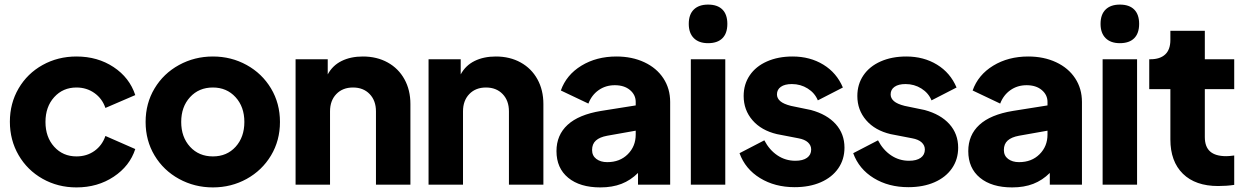

<svg xmlns="http://www.w3.org/2000/svg" viewBox="-20 -804 5417 836"><path d="M23 -274Q23 -354 61 -419Q99 -484 165.5 -521Q232 -558 313 -558Q405 -558 474.5 -512Q544 -466 569 -390L439 -334Q425 -375 391 -399Q357 -423 313 -423Q254 -423 216 -381Q178 -339 178 -273Q178 -207 216 -165Q254 -123 313 -123Q358 -123 391.5 -147Q425 -171 439 -212L569 -155Q545 -81 475 -34.5Q405 12 313 12Q232 12 165.5 -25.5Q99 -63 61 -128.5Q23 -194 23 -274Z M614 -273Q614 -354 653 -419Q692 -484 759.5 -521Q827 -558 907 -558Q987 -558 1054 -521Q1121 -484 1160 -419Q1199 -354 1199 -273Q1199 -192 1160 -127Q1121 -62 1054 -25Q987 12 907 12Q827 12 759.5 -25Q692 -62 653 -127Q614 -192 614 -273ZM907 -123Q968 -123 1006 -165Q1044 -207 1044 -273Q1044 -339 1005.5 -381Q967 -423 907 -423Q846 -423 807.5 -381Q769 -339 769 -273Q769 -207 807.5 -165Q846 -123 907 -123Z M1267 -546H1407V-480Q1428 -519 1467.5 -538.5Q1507 -558 1560 -558Q1621 -558 1668 -532Q1715 -506 1741 -459Q1767 -412 1767 -351V0H1617V-319Q1617 -366 1589.5 -394.5Q1562 -423 1517 -423Q1472 -423 1444.5 -394.5Q1417 -366 1417 -319V0H1267Z M1846 -546H1986V-480Q2007 -519 2046.5 -538.5Q2086 -558 2139 -558Q2200 -558 2247 -532Q2294 -506 2320 -459Q2346 -412 2346 -351V0H2196V-319Q2196 -366 2168.5 -394.5Q2141 -423 2096 -423Q2051 -423 2023.5 -394.5Q1996 -366 1996 -319V0H1846Z M2403 -146Q2403 -216 2451.5 -260.5Q2500 -305 2597 -321L2748 -345V-360Q2748 -391 2723 -412Q2698 -433 2657 -433Q2617 -433 2586.5 -411.5Q2556 -390 2542 -353L2422 -410Q2446 -478 2511.5 -518Q2577 -558 2664 -558Q2732 -558 2785.5 -533Q2839 -508 2868.5 -463Q2898 -418 2898 -360V0H2758V-51Q2726 -19 2686 -3.5Q2646 12 2594 12Q2505 12 2454 -30Q2403 -72 2403 -146ZM2624 -98Q2679 -98 2713.5 -132.5Q2748 -167 2748 -218V-235L2624 -213Q2591 -207 2574.5 -192Q2558 -177 2558 -151Q2558 -126 2576.5 -112Q2595 -98 2624 -98Z M2988 -546H3138V0H2988ZM3063 -784Q3104 -784 3125.5 -762.5Q3147 -741 3147 -700Q3147 -659 3125.5 -637.5Q3104 -616 3063 -616Q3023 -616 3001 -638Q2979 -660 2979 -700Q2979 -741 3001 -762.5Q3023 -784 3063 -784Z M3200 -137 3308 -193Q3330 -151 3365 -127.5Q3400 -104 3443 -104Q3476 -104 3494 -117Q3512 -130 3512 -153Q3512 -171 3498 -184Q3484 -197 3456 -202L3363 -220Q3295 -236 3256.5 -280.5Q3218 -325 3218 -386Q3218 -437 3244.5 -476Q3271 -515 3319.5 -536.5Q3368 -558 3431 -558Q3507 -558 3565 -522.5Q3623 -487 3650 -423L3541 -367Q3528 -399 3497 -418.5Q3466 -438 3428 -438Q3397 -438 3380 -426Q3363 -414 3363 -393Q3363 -376 3377.5 -363.5Q3392 -351 3424 -343L3511 -325Q3581 -306 3619 -263.5Q3657 -221 3657 -161Q3657 -110 3630 -71Q3603 -32 3554 -10.5Q3505 11 3440 11Q3354 11 3289.5 -28.5Q3225 -68 3200 -137Z M3695 -137 3803 -193Q3825 -151 3860 -127.5Q3895 -104 3938 -104Q3971 -104 3989 -117Q4007 -130 4007 -153Q4007 -171 3993 -184Q3979 -197 3951 -202L3858 -220Q3790 -236 3751.5 -280.5Q3713 -325 3713 -386Q3713 -437 3739.5 -476Q3766 -515 3814.5 -536.5Q3863 -558 3926 -558Q4002 -558 4060 -522.5Q4118 -487 4145 -423L4036 -367Q4023 -399 3992 -418.5Q3961 -438 3923 -438Q3892 -438 3875 -426Q3858 -414 3858 -393Q3858 -376 3872.5 -363.5Q3887 -351 3919 -343L4006 -325Q4076 -306 4114 -263.5Q4152 -221 4152 -161Q4152 -110 4125 -71Q4098 -32 4049 -10.5Q4000 11 3935 11Q3849 11 3784.5 -28.5Q3720 -68 3695 -137Z M4196 -146Q4196 -216 4244.5 -260.5Q4293 -305 4390 -321L4541 -345V-360Q4541 -391 4516 -412Q4491 -433 4450 -433Q4410 -433 4379.5 -411.5Q4349 -390 4335 -353L4215 -410Q4239 -478 4304.5 -518Q4370 -558 4457 -558Q4525 -558 4578.5 -533Q4632 -508 4661.5 -463Q4691 -418 4691 -360V0H4551V-51Q4519 -19 4479 -3.5Q4439 12 4387 12Q4298 12 4247 -30Q4196 -72 4196 -146ZM4417 -98Q4472 -98 4506.5 -132.5Q4541 -167 4541 -218V-235L4417 -213Q4384 -207 4367.5 -192Q4351 -177 4351 -151Q4351 -126 4369.5 -112Q4388 -98 4417 -98Z M4781 -546H4931V0H4781ZM4856 -784Q4897 -784 4918.5 -762.5Q4940 -741 4940 -700Q4940 -659 4918.5 -637.5Q4897 -616 4856 -616Q4816 -616 4794 -638Q4772 -660 4772 -700Q4772 -741 4794 -762.5Q4816 -784 4856 -784Z M5076 -197V-416H4984V-546H4989Q5031 -546 5053.5 -567Q5076 -588 5076 -630V-670H5226V-546H5354V-416H5226V-207Q5226 -165 5249 -144.5Q5272 -124 5319 -124Q5333 -124 5354 -127V1Q5321 6 5284 6Q5185 6 5130.5 -47.5Q5076 -101 5076 -197Z"/></svg>

Font: BLUETTI 2.0
Style: Bold
Weight: 700
Designer: Stijn de Vries
Foundry: tokotype
Version: Version 2.005;October 31, 2023;FontCreator 14.0.0.2814 64-bi